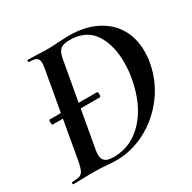

<svg xmlns="http://www.w3.org/2000/svg" viewBox="-142 -771 921 919"><g transform="rotate(-30 318.0 -311.5)"><path d="M65 -311Q65 -325 69 -325H331Q333 -325 334.5 -320.5Q336 -316 336 -311Q336 -306 334.5 -301.5Q333 -297 331 -297H69Q65 -297 65 -311ZM195 1Q183 0 165 -1Q147 -2 124 -2L58 -1Q42 0 13 0Q10 0 10 -6Q10 -12 13 -12Q41 -12 54.5 -17Q68 -22 75 -36Q82 -50 88 -81L170 -544Q174 -570 174 -577Q174 -598 162 -605.5Q150 -613 120 -613Q118 -613 118 -619Q118 -625 120 -625L167 -624Q207 -622 233 -622Q261 -622 291 -625Q331 -627 349 -627Q433 -627 496 -596.5Q559 -566 592.5 -510.5Q626 -455 626 -382Q626 -349 621 -323Q604 -227 547.5 -152.5Q491 -78 412 -37Q333 4 251 4Q227 4 195 1ZM508 -301Q515 -340 515 -385Q515 -482 473 -544.5Q431 -607 340 -607Q304 -607 289 -592.5Q274 -578 268 -542L188 -92Q185 -76 185 -64Q185 -39 199 -27.5Q213 -16 247 -16Q343 -16 413.5 -91.5Q484 -167 508 -301Z"/></g></svg>

Font: Cormorant Infant
Style: Bold Italic
Weight: 700
Italic angle: -10°
Designer: Christian Thalmann (Catharsis Fonts)
Foundry: Catharsis Fonts
Version: Version 4.000